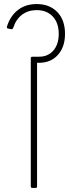

<svg xmlns="http://www.w3.org/2000/svg" viewBox="-20 -928 341 948"><path d="M301 -761Q301 -696 266 -657Q231 -618 173 -618H163V-8Q163 0 155 0H140Q132 0 132 -8V-640Q132 -648 140 -648H173Q217 -648 243.5 -678.5Q270 -709 270 -761Q270 -815 240.5 -846.5Q211 -878 161 -878Q119 -878 89 -855.5Q59 -833 45 -790Q42 -782 34 -784L20 -787Q13 -788 14 -796Q31 -850 69 -879Q107 -908 161 -908Q225 -908 263 -868.5Q301 -829 301 -761Z"/></svg>

Font: LINE Seed Sans TH App Thin
Style: Regular
Weight: 250
Designer: Dalton Maag Ltd | Thai characters by Cadson Demak Co.,Ltd.
Foundry: Dalton Maag Ltd
Version: Version 1.003